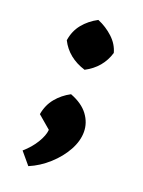

<svg xmlns="http://www.w3.org/2000/svg" viewBox="-124 -551 561 752"><g transform="rotate(20 156.0 -175.0)"><path d="M91 141 49 91Q79 65 97.5 34.5Q116 4 118 -20L64 -66Q71 -106 94.5 -134.5Q118 -163 152 -181Q202 -162 226 -129.5Q250 -97 250 -59Q250 -21 228.5 18Q207 57 170.5 90Q134 123 91 141ZM169 -289Q95 -312 64 -374Q70 -414 93.5 -443Q117 -472 153 -491Q189 -476 217 -450Q245 -424 254 -390Q234 -323 169 -289Z"/></g></svg>

Font: Eczar
Style: Bold
Weight: 700
Designer: Vaibhav Singh
Foundry: Rosetta Type Foundry
Version: Version 2.000